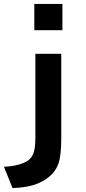

<svg xmlns="http://www.w3.org/2000/svg" viewBox="-20 -839 440 978"><path d="M154.8 -818.8H297.9V-685.1H154.8ZM160.2 -564.9H292V-131.8Q292 -52.2 279.3 -10.3Q257.3 59.6 173.3 95.2Q124.5 116.2 43.9 119.1L0 10.3Q59.6 8.8 106 -11.7Q142.6 -28.3 153.3 -67.4Q160.2 -92.8 160.2 -139.2Z"/></svg>

Font: FORM UDPGothic
Style: Bold
Weight: 700
Foundry: Pronama LLC
Version: Version 1.051